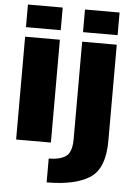

<svg xmlns="http://www.w3.org/2000/svg" viewBox="-64 -826 770 1103"><g transform="rotate(5 320.5 -274.0)"><path d="M51.5 0H252V-593H51.5ZM51.5 -778.5V-648H252V-778.5ZM247.5 230Q410.5 230 495.2 176Q580 122 580 -39.5V-593H380.5V-31.5Q380.5 45 345.8 68.8Q311 92.5 247.5 92.5ZM380.5 -778.5V-648H580V-778.5Z"/></g></svg>

Font: Anybody Thin ExtraBold
Style: Regular
Weight: 800
Version: Version 1.113;gftools[0.9.25]